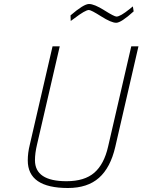

<svg xmlns="http://www.w3.org/2000/svg" viewBox="-20 -932 713 961"><path d="M649 -875Q586 -818 561.5 -818Q537 -818 486.5 -850Q436 -882 425 -882Q407 -882 352 -840L334 -827L333 -855Q399 -912 425.5 -912Q452 -912 502 -880.5Q552 -849 563 -849Q582 -849 629 -887L645 -900ZM155 -130Q155 -25 313 -25Q403 -25 452 -67.5Q501 -110 521 -198L637 -700H673L557 -197Q533 -93 475.5 -42Q418 9 320 9Q119 9 119 -129Q119 -167 129 -207L243 -700H279L165 -207Q155 -165 155 -130Z"/></svg>

Font: Titillium Web ExtraLight
Style: Italic
Weight: 275
Italic angle: -13°
Version: Version 1.002;PS 57.000;hotconv 1.0.70;makeotf.lib2.5.55311